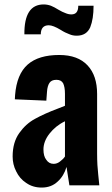

<svg xmlns="http://www.w3.org/2000/svg" viewBox="-20 -836 506 866"><path d="M98 -11C78 -24 63 -42 53 -63C42 -84 37 -107 37 -130C37 -173 47 -208 67 -236C86 -263 110 -285 138 -300C165 -315 200 -331 243 -347L273 -359V-413C273 -434 270 -449 265 -460C259 -471 249 -476 234 -476C219 -476 209 -471 203 -462C197 -453 193 -439 192 -422L189 -382L47 -388L48 -407C53 -470 72 -516 105 -545C138 -574 186 -588 247 -588C304 -588 346 -572 375 -541C404 -510 418 -467 418 -412V-143C418 -106 420 -75 423 -49C426 -22 427 -6 428 0H293C290 -19 286 -47 280 -83C272 -56 259 -34 240 -17C221 1 197 10 168 10C141 10 118 3 98 -11ZM250 -107C259 -114 267 -121 273 -130V-289C244 -275 221 -256 203 -233C185 -210 176 -186 176 -162C176 -142 180 -126 189 -115C197 -103 208 -97 222 -97C231 -97 241 -100 250 -107ZM292 -682C281 -686 268 -692 254 -701C231 -715 213 -722 200 -722C176 -722 164 -708 164 -681H90C89 -771 118 -816 177 -816C188 -816 199 -814 210 -810C220 -806 231 -800 244 -792C256 -785 266 -780 275 -777C284 -773 293 -771 302 -771C323 -771 333 -784 333 -810H402C402 -770 397 -738 387 -713C376 -688 356 -675 326 -675C314 -675 303 -677 292 -682Z"/></svg>

Font: Oswald SemiBold
Style: Regular
Weight: 400
Version: Version